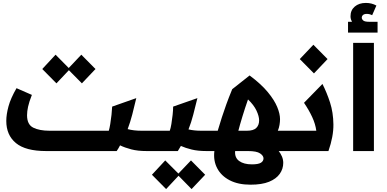

<svg xmlns="http://www.w3.org/2000/svg" viewBox="-20 -1033 2649 1313"><path d="M296 0Q155 0 89 -54.5Q23 -109 23 -206Q23 -250 38 -305.5Q53 -361 93 -430L198 -384Q179 -336 172 -303.5Q165 -271 165 -245Q165 -181 207.5 -160Q250 -139 318 -139H724Q729 -155 734 -185Q739 -215 742.5 -247.5Q746 -280 747 -304L912 -362Q898 -302 884.5 -250Q871 -198 853 -150Q894 -139 947 -139H986V0H983Q922 0 878 -11.5Q834 -23 801 -39Q791 -19 778 0ZM366 -463 269 -561 360 -659 450 -568 536 -659 633 -561 540 -463 451 -553Z M986 -139H1141Q1147 -155 1152 -185Q1157 -215 1160.5 -247.5Q1164 -280 1164 -304L1330 -362Q1315 -301 1301.5 -248.5Q1288 -196 1269 -148Q1308 -139 1355 -139H1416V0H1392Q1333 0 1290.5 -10.5Q1248 -21 1217 -35Q1207 -18 1196 0H986Q956 0 956 -70Q956 -139 986 -139ZM1116 260 1019 162 1110 64 1200 154 1286 64 1383 162 1290 260 1201 169Z M1416 -139H1469Q1483 -187 1497 -230Q1511 -273 1527.5 -319Q1544 -365 1568 -423L1687 -517Q1766 -458 1811 -403.5Q1856 -349 1875.5 -302Q1895 -255 1895 -218Q1895 -200 1891.5 -179Q1888 -158 1880 -139H1966V0H1886Q1899 16 1908 37Q1917 58 1917 81Q1917 122 1893 156Q1869 190 1820 210Q1771 230 1693 230Q1609 230 1551 200Q1493 170 1465.5 118Q1438 66 1446 0H1416Q1386 0 1386 -70Q1386 -139 1416 -139ZM1610 -139H1669Q1713 -139 1732.5 -158Q1752 -177 1752 -210Q1752 -238 1734 -276.5Q1716 -315 1676 -353Q1656 -296 1638 -237Q1620 -178 1610 -139ZM1703 91Q1746 91 1764 80Q1782 69 1782 50Q1782 32 1758.5 16Q1735 0 1676 0H1588Q1584 45 1615.5 68Q1647 91 1703 91Z M1966 -139H2143Q2137 -185 2115 -232.5Q2093 -280 2059 -330L2185 -459Q2215 -400 2237 -332Q2259 -264 2260 -182Q2261 -100 2226 0H1966Q1936 0 1936 -70Q1936 -139 1966 -139ZM2127 -531 2030 -629 2123 -727 2220 -629Z M2395 -740H2537V0H2395ZM2360 -810V-884H2387Q2383 -891 2380 -900.5Q2377 -910 2377 -922Q2377 -963 2406 -988Q2435 -1013 2482 -1013Q2522 -1013 2554 -995L2525 -929Q2507 -938 2489 -938Q2471 -938 2462.5 -930.5Q2454 -923 2454 -912Q2454 -902 2464 -893Q2474 -884 2505 -884H2562V-810Z"/></svg>

Font: Readex Pro SemiBold
Style: Regular
Weight: 600
Designer: Bonnie Shaver-Troup, Thomas Jockin
Foundry: Lexend
Version: Version 1.204; ttfautohint (v1.8.4.7-5d5b)